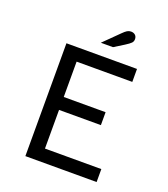

<svg xmlns="http://www.w3.org/2000/svg" viewBox="-152 -960 937 1068"><g transform="rotate(20 316.0 -426.0)"><path d="M123.2 0V-668H540.9V-591.3H211.3V-382.1H459V-305.6H211.3V-76.7H544.9V0ZM301.9 -736.2 391.1 -824.3Q405.9 -839.3 416.5 -845.8Q427.2 -852.2 438.8 -852.2Q454.6 -852.2 464.3 -843.4Q473.9 -834.6 473.9 -819.5Q473.9 -805.9 465.1 -796.8Q456.3 -787.6 432.6 -772.7L374 -736.2Z"/></g></svg>

Font: Atkinson Hyperlegible Mono ExtraLight
Style: Regular
Weight: 200
Monospace: yes
Designer: Elliott Scott, Megan Eiswerth, Linus Boman, Theodore Petrosky, Letters from Sweden
Foundry: Applied Design Works, Letters from Sweden
Version: Version 2.001